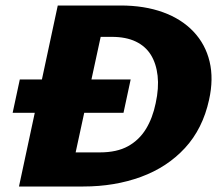

<svg xmlns="http://www.w3.org/2000/svg" viewBox="-20 -678 805 698"><path d="M49 0 190 -658H418Q505 -658 572.5 -633.5Q640 -609 683.5 -563Q727 -517 742 -454Q757 -391 740 -315Q717 -210 652.5 -140Q588 -70 492.5 -35Q397 0 283 0ZM26 -268 52 -389H455L429 -268ZM255 -124H343Q405 -124 445.5 -146.5Q486 -169 510.5 -209Q535 -249 546 -303Q558 -358 553 -402.5Q548 -447 528.5 -478.5Q509 -510 473.5 -527Q438 -544 386 -544H346Z"/></svg>

Font: Ysabeau Infant Black
Style: Italic
Weight: 900
Italic angle: -12°
Designer: Christian Thalmann (Catharsis Fonts)
Version: Version 2.001;gftools[0.9.30]; featfreeze: ss01,ss02,lnum